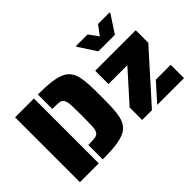

<svg xmlns="http://www.w3.org/2000/svg" viewBox="-113 -1092 1440 1440"><g transform="rotate(-45 607.0 -371.5)"><path d="M65 -688H265V0H65ZM307 -153H315Q364 -153 384.5 -157.5Q405 -162 415 -179Q426 -197 427 -236Q429 -286 429 -344Q429 -401 427 -453Q425 -492 414.5 -510Q404 -528 381 -532Q358 -535 315 -535H307V-688H315Q395 -688 448.5 -681Q502 -674 537 -659Q571 -644 591 -618Q611 -592 620 -553Q628 -518 630.5 -470.5Q633 -423 633 -344Q633 -264 630.5 -217Q628 -170 620 -135Q611 -96 591 -70Q571 -44 537 -29Q502 -14 448.5 -7Q395 0 315 0H307ZM725 -133 937 -369H737V-510H1167V-377L829 0H725ZM1011 -141H1169V0H885ZM766 -735V-743H889L944 -668L1000 -743H1123V-735L1032 -596H857Z"/></g></svg>

Font: Saira Stencil One
Style: Regular
Weight: 400
Designer: Hector Gatti with collaboration of the Omnibus-Type team
Foundry: Omnibus-Type
Version: Version 1.004